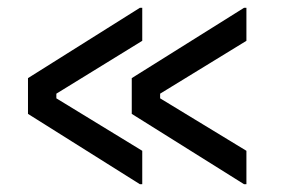

<svg xmlns="http://www.w3.org/2000/svg" viewBox="-20 -494 723 494"><path d="M608 -20 319 -201V-293L608 -474H614V-389L392 -253V-241L614 -106V-20ZM340 -20 52 -201V-293L340 -474H346V-389L125 -253V-241L346 -106V-20Z"/></svg>

Font: Space Grotesk Light
Style: Regular
Weight: 400
Version: Version 2.000